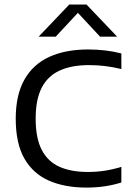

<svg xmlns="http://www.w3.org/2000/svg" viewBox="-20 -821 581 848"><path d="M362 7.5Q266.5 7.5 196.5 -23Q126.5 -53.5 88 -120.2Q49.5 -187 49.5 -296.5Q49.5 -401 87.5 -468.8Q125.5 -536.5 197 -569.5Q268.5 -602.5 369 -602.5Q408.5 -602.5 444.8 -598.2Q481 -594 516 -585V-516Q481.5 -524.5 446 -529Q410.5 -533.5 373.5 -533.5Q296.5 -533.5 243.8 -509.5Q191 -485.5 164.2 -433.5Q137.5 -381.5 137.5 -297.5Q137.5 -210 164.8 -158.2Q192 -106.5 243.5 -84Q295 -61.5 367.5 -61.5Q406 -61.5 441.2 -66.8Q476.5 -72 516 -84V-15Q481.5 -4 442.8 1.8Q404 7.5 362 7.5ZM150.5 -659 286 -801H362L497.5 -659H422L314 -775H334L226 -659Z"/></svg>

Font: Encode Sans SC SemiExpanded
Style: Regular
Weight: 400
Width: 6
Designer: Multiple Designers
Foundry: Impallari Type
Version: Version 3.002